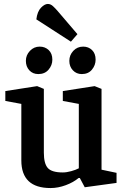

<svg xmlns="http://www.w3.org/2000/svg" viewBox="-20 -941 625 972"><path d="M236 11Q162 11 125 -24Q88 -59 88 -129V-415L7 -430V-480L168 -505L202 -491V-168Q202 -113 222 -90.5Q242 -68 298 -68Q317 -68 340.5 -74.5Q364 -81 379 -89V-415L298 -430V-480L459 -505L494 -491V-82L570 -66V-15L409 7L384 -40H378Q352 -18 313 -3.5Q274 11 236 11ZM394 -566Q367 -566 349 -585Q331 -604 331 -633Q331 -662 351 -683.5Q371 -705 401 -705Q428 -705 446 -687.5Q464 -670 464 -639Q464 -611 445.5 -588.5Q427 -566 394 -566ZM174 -566Q146 -566 128.5 -585Q111 -604 111 -633Q111 -662 131.5 -683.5Q152 -705 181 -705Q208 -705 226.5 -687.5Q245 -670 245 -639Q245 -611 226 -588.5Q207 -566 174 -566ZM339 -730 164 -843Q169 -883 187.5 -902Q206 -921 222 -921Q236 -921 248 -910Q260 -899 272 -885L372 -768Z"/></svg>

Font: Faustina SemiBold
Style: Regular
Weight: 600
Designer: Alfonso Garcia
Foundry: http://www.omnibus-type.com
Version: Version 1.200